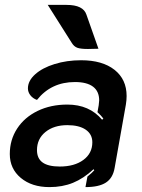

<svg xmlns="http://www.w3.org/2000/svg" viewBox="-20 -755 579 784"><path d="M20 -126Q20 -184 50 -230Q80 -276 133.5 -302Q187 -328 255 -328Q345 -328 397 -266L402 -271Q394 -282 378 -297L383 -325Q385 -339 385 -345Q385 -382 360 -401Q335 -420 286 -420Q189 -420 131 -347Q114 -353 104 -366Q94 -379 94 -394Q94 -425 123.5 -451.5Q153 -478 203 -493.5Q253 -509 311 -509Q398 -509 447.5 -470Q497 -431 497 -363Q497 -346 494 -328L448 -69Q441 -28 412.5 -9.5Q384 9 329 9L337 -34Q358 -51 365 -60L362 -64Q321 -26 278 -8.5Q235 9 182 9Q110 9 65 -28.5Q20 -66 20 -126ZM357 -174Q357 -207 330 -225.5Q303 -244 255 -244Q200 -244 165.5 -216Q131 -188 131 -142Q131 -108 154 -91.5Q177 -75 224 -75Q284 -75 320.5 -102Q357 -129 357 -174ZM339 -555Q309 -555 295.5 -560Q282 -565 273 -580L175 -735H252Q320 -735 333 -695L382 -556Q365 -555 339 -555Z"/></svg>

Font: K2D SemiBold
Style: Italic
Weight: 600
Italic angle: -10°
Designer: Katatrad Aksorn Co.,Ltd.
Foundry: Cadson Demak Co.,Ltd.
Version: Version 1.000; ttfautohint (v1.6)